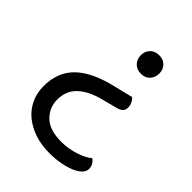

<svg xmlns="http://www.w3.org/2000/svg" viewBox="-186 -564 831 831"><g transform="rotate(45 229.5 -149.0)"><path d="M344 -256Q364 -236 364 -212Q364 -198 356 -189Q348 -180 328 -175L259 -157Q193 -140 157.5 -106.5Q122 -73 122 -19Q122 29 156.5 63.5Q191 98 264 98Q304 98 344.5 85.5Q385 73 409 53Q432 70 432 96Q432 111 419.5 124Q407 137 384 147Q361 157 329.5 163Q298 169 261 169Q211 169 170.5 155Q130 141 100.5 116.5Q71 92 55 57.5Q39 23 39 -18Q39 -103 90.5 -154.5Q142 -206 246 -232ZM355 -411Q355 -387 340 -370.5Q325 -354 299 -354Q273 -354 257.5 -370.5Q242 -387 242 -411Q242 -435 257.5 -451Q273 -467 299 -467Q325 -467 340 -451Q355 -435 355 -411Z"/></g></svg>

Font: Baloo 2
Style: Regular
Weight: 400
Designer: Sarang Kulkarni and Ek Type
Foundry: Ek Type
Version: Version 1.640;hotconv 1.0.111;makeotfexe 2.5.65597; ttfautoh